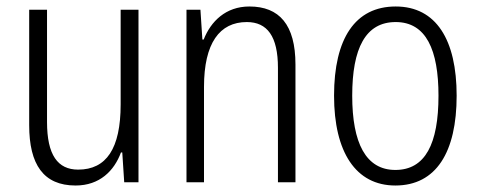

<svg xmlns="http://www.w3.org/2000/svg" viewBox="-20 -562 1476 592"><path d="M407 -532H352V-240C352 -104 308 -39 221 -39C158 -39 125 -84 125 -186V-532H70V-176C70 -55 114 10 213 10C287 10 332 -35 353 -92H357L363 0H407Z M749 -542C676 -542 630 -496 608 -440H604L598 -532H555V0H609V-294C609 -429 657 -494 741 -494C804 -494 837 -450 837 -353V0H891V-363C891 -486 841 -542 749 -542Z M1388 -267C1388 -439 1325 -542 1200 -542C1075 -542 1010 -443 1010 -267C1010 -93 1077 10 1199 10C1325 10 1388 -93 1388 -267ZM1066 -267C1066 -413 1107 -494 1200 -494C1294 -494 1332 -408 1332 -267C1332 -118 1291 -38 1199 -38C1108 -38 1066 -121 1066 -267Z"/></svg>

Font: Noto Sans Thai Cond Light
Style: Regular
Weight: 300
Width: 3
Designer: Monotype Design Team
Foundry: Monotype Imaging Inc.
Version: Version 2.002